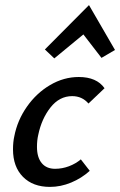

<svg xmlns="http://www.w3.org/2000/svg" viewBox="-20 -727 471 753"><path d="M431 -531 378 -500 307 -592 193 -498 156 -533 329 -707ZM263 -350Q213 -350 178 -305.5Q143 -261 130 -198Q125 -177 125 -151Q125 -110 143.5 -87.5Q162 -65 196 -65Q224 -65 250.5 -75Q277 -85 297 -102L332 -57Q300 -28 259 -11Q218 6 176 6Q109 6 70 -33.5Q31 -73 31 -141Q31 -170 36 -192Q48 -255 85.5 -308.5Q123 -362 176.5 -393.5Q230 -425 289 -425Q359 -425 390 -381L327 -321Q302 -350 263 -350Z"/></svg>

Font: Ysabeau Infant Semibold
Style: Italic
Weight: 600
Italic angle: -12°
Designer: Christian Thalmann (Catharsis Fonts)
Version: Version 0.003